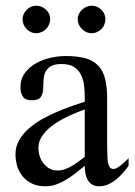

<svg xmlns="http://www.w3.org/2000/svg" viewBox="-20 -649 475 678"><path d="M434.1 -63.5Q425.3 -51.3 414.1 -38.3Q402.8 -25.4 389.9 -14.9Q377 -4.4 361.8 2.2Q346.7 8.8 330.1 8.8Q314.9 8.8 304.9 2.4Q294.9 -3.9 289.3 -14.4Q283.7 -24.9 281.5 -37.6Q279.3 -50.3 279.3 -63.5Q263.7 -50.8 247.6 -38.1Q231.4 -25.4 214.4 -14.9Q197.3 -4.4 179 2.2Q160.6 8.8 139.2 8.8Q114.3 8.8 95 0.2Q75.7 -8.3 62.3 -23.4Q48.8 -38.6 41.7 -59.3Q34.7 -80.1 34.7 -104Q34.7 -130.9 47.1 -153.1Q59.6 -175.3 79.8 -193.6Q100.1 -211.9 126.2 -226.8Q152.3 -241.7 179.7 -253.4Q207 -265.1 232.9 -274.2Q258.8 -283.2 279.3 -290V-307.6Q279.3 -329.6 276.4 -350.3Q273.4 -371.1 264.6 -387.5Q255.9 -403.8 240 -413.3Q224.1 -422.9 197.3 -422.9Q175.3 -422.9 162.6 -416.7Q149.9 -410.6 143.1 -399.4Q136.2 -388.2 134.5 -373.3Q132.8 -358.4 132.8 -340.8Q132.8 -319.3 124.5 -307.1Q116.2 -294.9 91.8 -294.9Q69.8 -294.9 61 -307.6Q52.2 -320.3 52.2 -340.8Q52.2 -370.6 68.1 -391.6Q84 -412.6 107.7 -425.8Q131.3 -439 159.2 -445.1Q187 -451.2 211.9 -451.2Q252.9 -451.2 281.2 -443.4Q309.6 -435.5 326.7 -417.5Q343.8 -399.4 351.1 -370.8Q358.4 -342.3 358.4 -301.3V-152.3Q358.4 -143.1 358.4 -132.1Q358.4 -121.1 358.9 -110.6Q359.4 -100.1 359.6 -91.1Q359.9 -82 361.3 -75.7Q362.8 -66.9 366.9 -59.6Q371.1 -52.2 381.8 -52.2Q386.7 -52.2 394.5 -56.9Q402.3 -61.5 409.9 -67.9Q417.5 -74.2 424.3 -80.6Q431.2 -86.9 434.1 -90.8ZM279.3 -262.7Q255.4 -253.9 226.8 -241.2Q198.2 -228.5 173.3 -211.7Q148.4 -194.8 132.1 -173.6Q115.7 -152.3 115.7 -126.5Q115.7 -111.8 120.1 -97.9Q124.5 -84 133.3 -72.5Q142.1 -61 154.5 -54Q167 -46.9 183.6 -46.9Q196.3 -46.9 209 -51.3Q221.7 -55.7 233.9 -63Q246.1 -70.3 257.8 -78.9Q269.5 -87.4 279.3 -95.2ZM352.1 -581.5Q352.1 -571.3 348.4 -562Q344.7 -552.7 337.9 -546.1Q331.1 -539.6 322.3 -535.6Q313.5 -531.7 303.7 -531.7Q284.2 -531.7 269.3 -546.6Q254.4 -561.5 254.4 -581.5Q254.4 -590.8 258.5 -599.4Q262.7 -607.9 269.8 -614.7Q276.9 -621.6 285.6 -625.2Q294.4 -628.9 303.7 -628.9Q323.2 -628.9 337.6 -615Q352.1 -601.1 352.1 -581.5ZM157.2 -581.5Q157.2 -571.3 153.1 -562Q148.9 -552.7 142.3 -546.1Q135.7 -539.6 126.5 -535.6Q117.2 -531.7 107.9 -531.7Q88.4 -531.7 74 -546.6Q59.6 -561.5 59.6 -581.5Q59.6 -590.8 63.7 -599.4Q67.9 -607.9 74.5 -614.7Q81.1 -621.6 89.6 -625.2Q98.1 -628.9 107.9 -628.9Q127.4 -628.9 142.3 -615Q157.2 -601.1 157.2 -581.5Z"/></svg>

Font: Kitab
Style: Regular
Weight: 400
Designer: SIL International
Foundry: Khaled Hosny
Version: Version 1.000